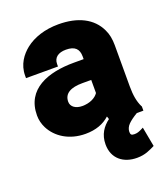

<svg xmlns="http://www.w3.org/2000/svg" viewBox="-136 -635 820 937"><g transform="rotate(-20 273.5 -166.0)"><path d="M26 -155C26 -131 32 -109 42 -89C71 -32 134 10 219 10C273 10 314 -6 345 -34C346 -30 348 -25 350 -19C317 6 292 40 292 92C292 166 345 206 415 206C458 206 483 192 510 179L491 77L477 84C466 89 457 93 443 93C427 93 422 89 422 74C422 61 428 47 439 36C450 25 466 13 488 0H522V-22L520 -25C506 -54 500 -88 500 -134V-348C500 -379 495 -407 483 -431C450 -501 377 -538 276 -538C205 -538 146 -518 104 -485C70 -458 38 -416 38 -358V-345H204V-358C204 -391 228 -409 268 -409C314 -409 334 -389 334 -350V-336H283C148 -336 26 -292 26 -155ZM192 -166C192 -210 229 -228 288 -228H334V-160C320 -139 290 -123 250 -123C216 -123 192 -140 192 -166Z"/></g></svg>

Font: Asimov Pro
Style: Ult
Weight: 900
Designer: Google
Version: Version 2.000980; 2014